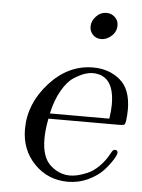

<svg xmlns="http://www.w3.org/2000/svg" viewBox="-50 -708 561 760"><g transform="rotate(5 230.0 -328.5)"><path d="M61 -182.1Q61 -283.2 135.5 -365.7Q210 -448.2 309.1 -448.2Q372.1 -448.2 416 -411.6Q460 -375 460 -293.9Q460 -272 457 -250Q455.1 -235.8 450.4 -233.4Q445.8 -231 428.2 -231H149.9Q141.1 -186 141.1 -150.9Q141.1 -77.6 176 -45.9Q210.9 -14.2 253.9 -14.2Q267.1 -14.2 283 -17.6Q298.8 -21 322 -30.5Q345.2 -40 368.2 -62.5Q391.1 -85 408.2 -117.2Q415 -131.3 422.9 -130.9Q434.1 -130.9 434.1 -120.1Q434.1 -112.3 421.6 -92Q409.2 -71.8 387.7 -48.3Q366.2 -24.9 328.6 -6.8Q291 11.2 248 11.2Q168.9 11.2 115 -43.9Q61 -99.1 61 -182.1ZM153.8 -252H390.1Q395 -286.1 395 -308.1Q395 -426.3 308.1 -425.8Q294.9 -425.8 278.1 -420.4Q261.2 -415 236.1 -399.4Q210.9 -383.8 188.5 -345.5Q166 -307.1 153.8 -252ZM284.2 -608.9Q284.2 -630.9 301.5 -649.4Q318.8 -668 343.3 -668Q362.3 -668 376.2 -655Q390.1 -642.1 390.1 -622.1Q390.1 -597.2 371.1 -580.1Q352.1 -563 330.1 -563Q310.1 -563 297.1 -576.4Q284.2 -589.8 284.2 -608.9Z"/></g></svg>

Font: CMU Serif Extra
Style: RomanSlanted
Weight: 500
Italic angle: -9.46001°
Version: Version 0.7.0